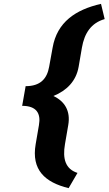

<svg xmlns="http://www.w3.org/2000/svg" viewBox="-20 -800 563 996"><path d="M317 -52 334 -151C347 -225 315 -275 257 -302C326 -330 375 -379 388 -454L405 -553C418 -628 453 -681 523 -701L504 -780C372 -750 276 -685 253 -553L235 -454C224 -391 189 -353 113 -353L95 -251C169 -251 193 -212 182 -151L165 -52C142 81 213 146 336 176L382 97C319 77 304 23 317 -52Z"/></svg>

Font: Asimov
Style: XWidIt
Weight: 500
Designer: Google
Version: Version 2.000980; 2014